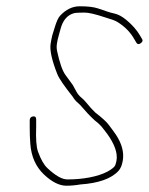

<svg xmlns="http://www.w3.org/2000/svg" viewBox="-20 -616 474 611"><path d="M427.9 -478.5C433.9 -482.8 435.3 -487.3 432 -492L424.9 -504C415.2 -520.5 401.2 -536.4 382.8 -551.9C369.5 -563.2 356.5 -570.2 343.9 -573C334.8 -575 326.7 -577.2 320.5 -579.5C314.4 -581.8 304.5 -585.2 290.9 -589.5C277.3 -593.8 259.8 -596 233.9 -596C210.6 -596 189.6 -585.9 170.9 -565.6C165.1 -559.4 159.3 -546.2 153.3 -526C151.2 -518.7 148.8 -511 146.2 -503C144.3 -495 142.6 -486.3 141.1 -477C137.8 -456.6 144.9 -424.5 162.2 -380.6C168 -365.7 185 -341.7 211.2 -308.5C215.8 -300.8 221 -294.5 227 -289.5C232.9 -284.5 239.4 -277.7 246.4 -269.2C253.5 -260.7 264.5 -248.5 281.7 -232.7C293.5 -223.8 302.6 -214.7 309.2 -205.5C312.7 -200.5 316.7 -195.3 321.2 -190C344.7 -157.2 354.6 -129.2 350.9 -106C350.2 -101.3 348.8 -96.2 346.9 -90.6C344.9 -85 336.7 -78.1 322.2 -70C290.4 -53.3 242.8 -45 194.6 -45C177.1 -45 156.6 -57 130.7 -81.1C119.9 -91.2 110 -108.6 101 -133.2C95.6 -148 93.7 -174.3 95.1 -212L95.1 -237C94.8 -243.7 91.4 -246.5 84.9 -245.5C78.4 -244.5 75 -240.7 74.6 -234L74.6 -209C74.5 -191.7 75.2 -174.7 76.5 -158C79.5 -117.7 94 -85.2 120.1 -60.5C145.2 -36.8 169.3 -25 190.7 -25C205.2 -25 220.2 -26.3 235.6 -29C293.8 -33 335.1 -47.6 357.7 -72.9C364.1 -80.2 368.6 -91.2 370.9 -106C375 -131.7 367.7 -158.7 349.2 -187C345.7 -192.3 341.9 -197.7 337.8 -203C333.6 -208.3 329.6 -213.7 325.8 -219C319.5 -227.8 305.2 -240.9 282.9 -258.2C273.4 -267.1 264.6 -277.3 255 -289C249.6 -295.7 244 -301.3 238.2 -306C232.5 -310.7 227.6 -316.5 223.7 -323.5C219.8 -330.5 215.8 -338 211.3 -346C205.3 -354 197.5 -364.7 187.9 -378C178.4 -391.4 169.7 -416.4 161.8 -453C160 -461 159.8 -469.2 161.2 -477.5C162.5 -485.8 164.2 -493.8 166.5 -501.5C168.7 -509.2 170.6 -516.3 172.4 -523C179.6 -551.1 194 -568.1 215.4 -574C220.3 -575.3 231.5 -576 249 -576C262.1 -576 283.9 -570.9 314.5 -560.7C333.2 -555.2 347.4 -550.3 353.6 -546C376.8 -531.9 394.6 -513.9 407 -492L414.1 -480C417.3 -474.7 421.9 -474.2 427.9 -478.5Z"/></svg>

Font: Proton
Style: RgCndIt
Weight: 500
Version: Version 1.017